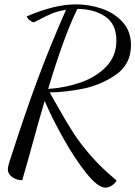

<svg xmlns="http://www.w3.org/2000/svg" viewBox="-20 -740 621 881"><path d="M185 -277Q162 -200 131 -87Q114 -23 82 87Q56 87 36 72.5Q16 58 16 37Q16 22 30 -18Q97 -226 153 -376.5Q209 -527 283 -695Q245 -689 217.5 -677.5Q190 -666 158 -649Q139 -638 134 -638Q127 -638 115 -648Q103 -658 103 -665Q231 -720 328 -720Q390 -720 448 -700Q506 -680 543.5 -638Q581 -596 581 -533Q581 -444 509.5 -395.5Q438 -347 353.5 -331.5Q269 -316 208 -316Q218 -298 226.5 -283Q235 -268 242 -256Q285 -179 317.5 -129Q350 -79 398.5 -23.5Q447 32 515 88Q509 101 493.5 111Q478 121 464 121Q429 121 376 54.5Q323 -12 270.5 -105.5Q218 -199 185 -277ZM514 -554Q514 -630 462.5 -664.5Q411 -699 335 -699Q275 -579 201 -332Q280 -337 351 -362Q422 -387 468 -435Q514 -483 514 -554Z"/></svg>

Font: Dancing Script
Style: Regular
Weight: 400
Designer: Pablo Impallari
Foundry: Pablo Impallari
Version: Version 2.000